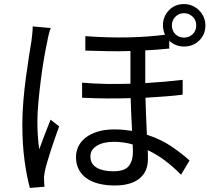

<svg xmlns="http://www.w3.org/2000/svg" viewBox="-20 -879 1040 945"><path d="M230 -741Q225 -729 220 -709.5Q215 -690 213 -676Q205 -641 196.5 -591Q188 -541 181 -486Q174 -431 169 -377Q164 -323 164 -281Q164 -245 166 -213Q168 -181 173 -144Q185 -178 201 -219Q217 -260 229 -290L271 -257Q262 -231 251 -200.5Q240 -170 230.5 -140Q221 -110 213 -83Q205 -56 201 -38Q199 -27 197.5 -15Q196 -3 197 6Q197 14 197.5 23Q198 32 199 40L127 46Q112 -8 101 -87.5Q90 -167 90 -268Q90 -322 95 -382Q100 -442 107.5 -497.5Q115 -553 122.5 -601Q130 -649 135 -679Q137 -696 139 -714.5Q141 -733 141 -749ZM886 -814Q860 -814 843 -796.5Q826 -779 826 -754Q826 -728 843 -711Q860 -694 886 -694Q911 -694 928.5 -711Q946 -728 946 -754Q946 -779 928.5 -796.5Q911 -814 886 -814ZM634 -127Q634 -135 634 -145.5Q634 -156 633 -168Q588 -181 541 -181Q488 -181 456.5 -161.5Q425 -142 425 -110Q425 -72 455.5 -54Q486 -36 537 -36Q594 -36 614 -62Q634 -88 634 -127ZM813 -640Q757 -634 695 -631V-470Q746 -473 791.5 -477Q837 -481 879 -486V-413Q840 -408 793.5 -404.5Q747 -401 696 -398Q697 -352 699 -305.5Q701 -259 703 -216Q773 -193 825 -157.5Q877 -122 913 -89L871 -19Q834 -57 793 -88Q752 -119 707 -140Q708 -127 708 -116Q708 -105 708 -95Q708 -34 666 0Q624 34 544 34Q503 34 468 25.5Q433 17 407.5 -0.5Q382 -18 368 -44.5Q354 -71 354 -106Q354 -132 365 -156.5Q376 -181 399.5 -200Q423 -219 458.5 -230.5Q494 -242 543 -242Q566 -242 587.5 -240Q609 -238 630 -235Q628 -273 626 -315Q624 -357 623 -396Q564 -394 504 -394.5Q444 -395 384 -398V-472Q444 -467 504 -466Q564 -465 622 -467V-628Q570 -626 515 -627Q460 -628 400 -630V-701Q512 -693 609.5 -695Q707 -697 792 -708Q782 -731 782 -754Q782 -798 811.5 -828.5Q841 -859 886 -859Q908 -859 927 -850.5Q946 -842 960 -828Q974 -814 982.5 -795Q991 -776 991 -754Q991 -709 960.5 -679.5Q930 -650 886 -650Q864 -650 845.5 -657.5Q827 -665 813 -679Z"/></svg>

Font: SpoqaHanSansJP-Regular
Style: Regular
Weight: 400
Designer: [Source Han Sans]
Ryoko NISHIZUKA  (kana & ideographs); Paul D. Hunt (Latin, Greek & Cyrillic); Wenlong ZHANG  (bopomofo
Foundry: Spoqa (http://bi.spoqa.com)
Version: Version 1.002.20150607